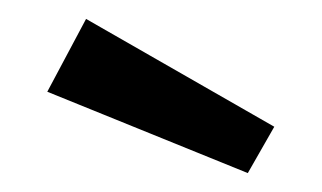

<svg xmlns="http://www.w3.org/2000/svg" viewBox="-20 -821 340 203"><path d="M270 -687 242 -638 30 -724 71 -801Z"/></svg>

Font: Statis Sans
Style: Regular
Weight: 400
Designer: bBox Type GmbH
Foundry: bBox Type GmbH
Version: Version 1.000